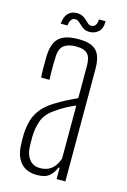

<svg xmlns="http://www.w3.org/2000/svg" viewBox="-112 -766 547 826"><g transform="rotate(15 161.5 -353.0)"><path d="M139 5Q92.5 5 67.5 -21.8Q42.5 -48.5 39.5 -96.5Q39 -111.5 38.5 -123.2Q38 -135 38.5 -150.5Q40 -183.5 48 -211.5Q56 -239.5 75.2 -264Q94.5 -288.5 130 -310.5Q150.5 -323.5 177 -337.2Q203.5 -351 225 -361V-504.5Q225 -541 210.5 -557Q196 -573 157.5 -573Q126 -573 106.2 -559.2Q86.5 -545.5 85 -509.5Q84 -489.5 83.8 -470.5Q83.5 -451.5 84 -434.5Q84.5 -417.5 85 -404.5H47.5Q46 -433.5 46 -457.5Q46 -481.5 46.5 -503Q48 -538 59.2 -560.8Q70.5 -583.5 95.2 -594.8Q120 -606 160.5 -606Q200 -606 222.5 -595Q245 -584 254.5 -560.5Q264 -537 264 -500V0H225V-50H220Q211 -26 192.8 -10.5Q174.5 5 139 5ZM143 -27Q174 -27 194.2 -43.2Q214.5 -59.5 225 -91.5V-327.5Q205.5 -319.5 184.5 -308.5Q163.5 -297.5 133 -275.5Q100 -252 88.8 -218.8Q77.5 -185.5 77 -149.5Q77 -136 77.2 -122.5Q77.5 -109 78 -98.5Q80.5 -66 97.5 -46.5Q114.5 -27 143 -27ZM223 -710.5H253Q253 -677 236.2 -662.5Q219.5 -648 197.5 -648Q182.5 -648 172.5 -653.8Q162.5 -659.5 155.2 -666.8Q148 -674 140.8 -679.5Q133.5 -685 124 -685Q114.5 -685 108 -677Q101.5 -669 99 -650.5H69Q72 -683 87 -697.8Q102 -712.5 124.5 -712.5Q140.5 -712.5 151 -707Q161.5 -701.5 169 -694Q176.5 -686.5 183.2 -681Q190 -675.5 198.5 -675.5Q207.5 -675.5 215.2 -683.2Q223 -691 223 -710.5Z"/></g></svg>

Font: Big Shoulders Thin
Style: Regular
Weight: 100
Version: Version 2.002